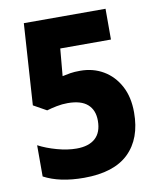

<svg xmlns="http://www.w3.org/2000/svg" viewBox="-82 -779 707 854"><g transform="rotate(-10 271.5 -352.0)"><path d="M294 -462Q352 -462 398 -435Q444 -408 471 -358Q498 -308 498 -238Q498 -120 431 -55Q364 10 229 10Q119 10 48 -28V-169Q84 -150 131 -137Q178 -124 219 -124Q274 -124 303.5 -150.5Q333 -177 333 -230Q333 -278 303.5 -304Q274 -330 214 -330Q189 -330 164 -325Q139 -320 119 -314L60 -347L84 -714H453V-575H224L213 -452Q231 -456 249 -459Q267 -462 294 -462Z"/></g></svg>

Font: Noto Sans Arabic SemCond ExtBd
Style: Regular
Weight: 800
Width: 4
Designer: Monotype Design Team, Nadine Chahine, Nizar Qandah and Khaled Hosny
Foundry: Monotype Imaging Inc.
Version: Version 2.012; ttfautohint (v1.8.4.7-5d5b)